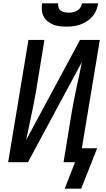

<svg xmlns="http://www.w3.org/2000/svg" viewBox="-20 -975 640 1154"><path d="M379 -815Q358 -815 337.5 -817.5Q317 -820 299 -827.5Q281 -835 266 -847Q251 -859 242 -876.5Q233 -894 231.5 -914.5Q230 -935 233 -955H330Q328 -942 332 -930Q336 -918 345.5 -911Q355 -904 367.5 -901.5Q380 -899 393 -899Q406 -899 419 -901.5Q432 -904 444 -911Q456 -918 463.5 -930Q471 -942 473 -955H570Q567 -934 558.5 -913.5Q550 -893 535.5 -876Q521 -859 502 -847Q483 -835 462.5 -827.5Q442 -820 420.5 -817.5Q399 -815 379 -815ZM468 159H369L431 0H362L410 -294Q423 -371 440 -448Q457 -525 472 -602L148 0H29L151 -735H247L199 -441Q186 -364 169.5 -287Q153 -210 137 -133L461 -735H580L472 -84H564Z"/></svg>

Font: Iosevka Curly Medium Extended
Style: Italic
Weight: 500
Width: 7
Italic angle: -9°
Monospace: yes
Designer: Belleve Invis
Foundry: Belleve Invis
Version: Version 11.1.0; ttfautohint (v1.8.3)